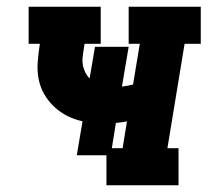

<svg xmlns="http://www.w3.org/2000/svg" viewBox="-20 -550 640 570"><path d="M296 0V-89H208L225 -190Q201 -195 179.5 -206Q158 -217 140.5 -233.5Q123 -250 111 -271Q99 -292 94.5 -316.5Q90 -341 92 -366.5Q94 -392 98 -418V-420H65V-530H279V-420H231L228 -400Q226 -388 225 -376.5Q224 -365 226.5 -354Q229 -343 234 -333.5Q239 -324 246 -317L262 -411H362L342 -293Q350 -294 358.5 -295.5Q367 -297 375 -299L395 -420H362V-530H576V-420H528L477 -110H510V0ZM312 -110H344L357 -190Q349 -188 340.5 -187Q332 -186 324 -185Z"/></svg>

Font: Iosevka Slab XBdExObl
Style: Regular
Weight: 800
Width: 7
Italic angle: -9°
Monospace: yes
Designer: Belleve Invis
Foundry: Belleve Invis
Version: Version 11.1.0; ttfautohint (v1.8.3)